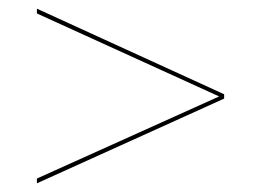

<svg xmlns="http://www.w3.org/2000/svg" viewBox="-20 -468 600 442"><path d="M65 -57 484.5 -246 65 -437V-448L496 -251V-241L65 -46Z"/></svg>

Font: HK Grotesk Thin
Style: Regular
Weight: 100
Designer: Alfredo Marco Pradil
Foundry: Hanken Design Co.
Version: Version 3.001